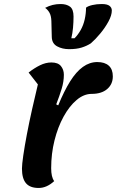

<svg xmlns="http://www.w3.org/2000/svg" viewBox="-20 -908 580 953"><path d="M172 25Q129 25 109 1.5Q89 -22 89 -71Q89 -91 95.5 -136Q102 -181 113.5 -241.5Q125 -302 139.5 -366.5Q154 -431 168 -489L122 -548Q150 -570 178.5 -584Q207 -598 235 -598Q268 -598 282.5 -580Q297 -562 297 -537Q297 -503 286 -467Q275 -431 259 -390L269 -385Q298 -456 328 -504Q358 -552 391.5 -576Q425 -600 463 -600Q500 -600 520 -582Q540 -564 540 -529Q540 -490 512 -466Q484 -442 435 -442Q396 -442 360 -411.5Q324 -381 295.5 -329Q267 -277 250.5 -211Q234 -145 234 -73Q234 -29 249 -9Q212 25 172 25ZM323 -664Q289 -664 263.5 -678Q238 -692 237 -724L235 -804Q234 -830 225.5 -845Q217 -860 204 -869Q223 -879 241.5 -883.5Q260 -888 281 -888Q310 -888 327.5 -875Q345 -862 345 -826Q345 -798 342.5 -770.5Q340 -743 334 -718H350Q367 -735 380.5 -759Q394 -783 400.5 -812Q407 -841 407 -870Q417 -878 438.5 -883Q460 -888 485 -888Q512 -888 523.5 -879Q535 -870 535 -856Q535 -832 518.5 -801.5Q502 -771 478 -742Q454 -713 431 -693Q411 -680 385.5 -672Q360 -664 323 -664Z"/></svg>

Font: Lemonada Medium
Style: Regular
Weight: 500
Designer: Mohamed Gaber (Arabic), Eduardo Tunni (Latin)
Foundry: Kief Type Foundry
Version: Version 4.004; ttfautohint (v1.8.2)